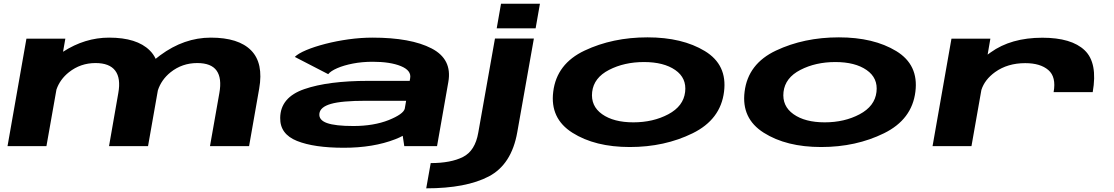

<svg xmlns="http://www.w3.org/2000/svg" viewBox="-20 -796 6068 1046"><path d="M21 0 124 -585.5H336L323.5 -514Q442.5 -591 574.5 -591Q725.5 -591 795.5 -521.5Q816 -501.5 828 -475.5Q840 -485.5 853 -495Q983 -591 1128.5 -591Q1279.5 -591 1348 -521.5Q1416.5 -452 1392 -313L1337 0H1124L1175 -289Q1189.5 -369.5 1160.2 -411Q1131 -452.5 1054.5 -452.5Q972.5 -452.5 909.5 -402.5Q859 -362 840 -303.5L786.5 0H574L624.5 -289Q639 -369.5 607.8 -411Q576.5 -452.5 500.5 -452.5Q418.5 -452.5 355.5 -402.5Q306.5 -363.5 287.5 -308L233 0Z M2182.5 0 2174 -56Q2155.5 -46 2133.5 -37.5Q2014 9 1853 9Q1691 9 1598 -28.2Q1505 -65.5 1506.5 -153.5Q1507.5 -265.5 1637.8 -310.5Q1768 -355.5 1987 -355.5H2212L2214.5 -370Q2222 -412 2164 -435.8Q2106 -459.5 2010 -459.5Q1953 -459.5 1902.8 -449.8Q1852.5 -440 1817 -424.5Q1781.5 -409 1768 -392L1586 -486Q1604.5 -504.5 1648.5 -523Q1692.5 -541.5 1752.5 -557Q1812.5 -572.5 1879.2 -581.8Q1946 -591 2009 -591Q2218 -591 2331.2 -532.2Q2444.5 -473.5 2422.5 -349.5L2361 0ZM2185 -203.5 2192.5 -247H1974Q1841.5 -247 1782.8 -230Q1724 -213 1720 -177Q1716 -142 1761 -125.8Q1806 -109.5 1905 -109.5Q2016 -109.5 2098 -142Q2177 -174 2185 -203.5Z M2302 230 2326.5 92.5Q2436.5 92.5 2502.5 59Q2568.5 25.5 2585.5 -73L2676.5 -586H2888.5L2798 -75.5Q2767 100 2643.2 165Q2519.5 230 2302 230ZM2709.5 -775.5H2921.5L2898 -641.5H2686Z M3411 5Q3221.5 5 3098.5 -72.8Q2975.5 -150.5 2994 -296.5Q3012.5 -448.5 3165 -520.5Q3317.5 -592.5 3507.5 -592.5Q3697 -592.5 3820 -517.8Q3943 -443 3924.5 -296.5Q3906 -145 3753.5 -70Q3601 5 3411 5ZM3430.5 -129.5Q3538 -129.5 3620.8 -173.5Q3703.5 -217.5 3712.5 -295Q3721.5 -371 3658.8 -414.5Q3596 -458 3488.5 -458Q3381 -458 3298 -415.2Q3215 -372.5 3206 -295Q3197.5 -218.5 3260.2 -174Q3323 -129.5 3430.5 -129.5Z M4453.5 5Q4264 5 4141 -72.8Q4018 -150.5 4036.5 -296.5Q4055 -448.5 4207.5 -520.5Q4360 -592.5 4550 -592.5Q4739.5 -592.5 4862.5 -517.8Q4985.5 -443 4967 -296.5Q4948.5 -145 4796 -70Q4643.5 5 4453.5 5ZM4473 -129.5Q4580.5 -129.5 4663.2 -173.5Q4746 -217.5 4755 -295Q4764 -371 4701.2 -414.5Q4638.5 -458 4531 -458Q4423.5 -458 4340.5 -415.2Q4257.5 -372.5 4248.5 -295Q4240 -218.5 4302.8 -174Q4365.5 -129.5 4473 -129.5Z M5720 -294Q5735 -377 5691.2 -414.5Q5647.5 -452 5565.5 -452Q5469.5 -452 5401.5 -403.5Q5344.5 -362.5 5326.5 -306L5272.5 0H5060.5L5163.5 -585.5H5375.5L5360.5 -498.5Q5368.5 -504.5 5377 -510.5Q5488 -590.5 5658.5 -590.5Q5817.5 -590.5 5889.2 -522Q5961 -453.5 5933 -294Z"/></svg>

Font: Anybody UltraExpanded Regular
Style: Bold Italic
Weight: 700
Width: 9
Italic angle: -10°
Designer: Tyler Finck
Foundry: Etcetera Type Company
Version: Version 1.010; ttfautohint (v1.8.3) -l 8 -r 50 -G 200 -x 14 